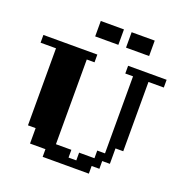

<svg xmlns="http://www.w3.org/2000/svg" viewBox="-155 -1035 1111 1171"><g transform="rotate(20 400.0 -450.0)"><path d="M549.8 -49.8V0H250V-49.8H149.9V-149.9H100.1V-649.9H0V-700.2H350.1V-649.9H299.8V-100.1H399.9V-49.8H450.2V-100.1H549.8V-149.9H600.1V-649.9H549.8V-700.2H799.8V-649.9H700.2V-200.2H649.9V-100.1H600.1V-49.8ZM299.8 -799.8V-899.9H450.2V-799.8ZM500 -799.8V-899.9H649.9V-799.8Z"/></g></svg>

Font: Redaction 50
Style: Bold
Weight: 700
Designer: Jeremy Mickel / Forest Young
Foundry: MCKL
Version: Version 2.001;hotconv 1.0.113;makeotfexe 2.5.65598 DEVELOPME